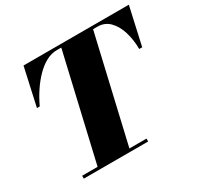

<svg xmlns="http://www.w3.org/2000/svg" viewBox="-159 -937 1156 1124"><g transform="rotate(-30 419.5 -375.0)"><path d="M201.5 0 375.5 -750H590.5L416.5 0ZM101.5 0V-19.5H536.5V0ZM70.5 -495 127 -750H839L782 -495H762Q761.5 -558.5 745 -612Q728.5 -665.5 696.2 -698Q664 -730.5 615.5 -730.5H340.5Q304 -730.5 268.8 -711.8Q233.5 -693 200.8 -660Q168 -627 139.8 -584.8Q111.5 -542.5 89.5 -495Z"/></g></svg>

Font: Bodoni Moda Black
Style: Italic
Weight: 900
Italic angle: -13°
Version: Version 2.005